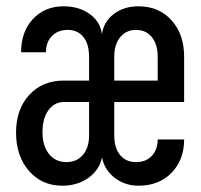

<svg xmlns="http://www.w3.org/2000/svg" viewBox="-20 -580 640 610"><path d="M178 10Q113 10 72 -37Q31 -84 31 -159Q31 -233 73 -278.5Q115 -324 182 -324H263V-399Q263 -440 245 -462.5Q227 -485 195 -485Q164 -485 145 -465.5Q126 -446 126 -414H47Q47 -479 84.5 -519.5Q122 -560 182 -560Q231 -560 265 -535.5Q299 -511 304 -471Q309 -511 341.5 -535.5Q374 -560 420 -560Q485 -560 525 -515.5Q565 -471 565 -400V-256H343V-150Q343 -110 361.5 -87.5Q380 -65 412 -65Q444 -65 462.5 -85Q481 -105 481 -137H565Q565 -72 525 -31Q485 10 420 10Q377 10 344.5 -15Q312 -40 304 -80Q296 -40 261 -15Q226 10 178 10ZM191 -65Q224 -65 243.5 -88Q263 -111 263 -150V-256H184Q153 -256 134 -230Q115 -204 115 -160Q115 -117 135.5 -91Q156 -65 191 -65ZM343 -324H481V-400Q481 -439 462.5 -462Q444 -485 412 -485Q381 -485 362 -462Q343 -439 343 -400Z"/></svg>

Font: JetBrains Mono
Style: Regular
Weight: 400
Monospace: yes
Designer: Philipp Nurullin, Konstantin Bulenkov
Foundry: JetBrains
Version: Version 2.305